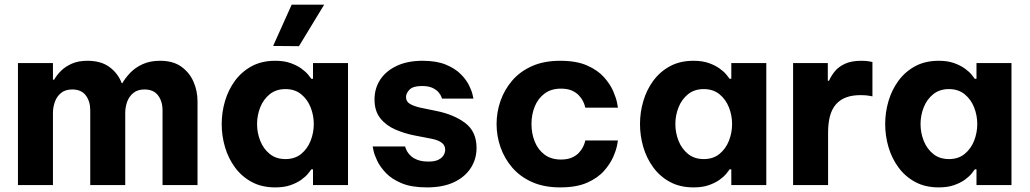

<svg xmlns="http://www.w3.org/2000/svg" viewBox="-20 -804 4472 834"><path d="M210 0H58V-530H210V-457.8H215.2Q226.2 -477.6 245 -496.3Q263.8 -515 292.1 -527.5Q320.4 -540 359.4 -540Q417.4 -540 453.6 -514.2Q489.8 -488.4 506.9 -447.4Q524 -406.4 524 -361V0H372V-324.8Q372 -364 352.6 -389.7Q333.2 -415.4 293.6 -415.4Q263.8 -415.4 245.3 -400.3Q226.8 -385.2 218.4 -361.8Q210 -338.4 210 -313.2ZM524 0H372L372.4 -442.8H511.4Q524.6 -465.8 546.2 -488.3Q567.8 -510.8 600 -525.4Q632.2 -540 675.8 -540Q731.4 -540 767 -514.8Q802.6 -489.6 820.3 -449.5Q838 -409.4 838 -363.4V0H686V-324.8Q686 -364 666.4 -389.7Q646.8 -415.4 607.6 -415.4Q577.8 -415.4 559.3 -400.3Q540.8 -385.2 532.4 -362Q524 -338.8 524 -313.2Z M1175.8 -540Q1214.4 -540 1242.4 -529.9Q1270.4 -519.8 1289.1 -506.2Q1307.8 -492.6 1318.3 -479.9Q1328.8 -467.2 1332.4 -461.6H1339.6V-530H1491.6V0H1339.6V-68.4H1332.4Q1328.8 -62.8 1318.3 -49.9Q1307.8 -37 1289.1 -23.4Q1270.4 -9.8 1242.4 0.1Q1214.4 10 1175.8 10Q1117 10 1073.5 -13.5Q1030 -37 1000.9 -76.5Q971.8 -116 957.4 -165Q943 -214 943 -265Q943 -316 957.4 -365Q971.8 -414 1000.9 -453.5Q1030 -493 1073.5 -516.5Q1117 -540 1175.8 -540ZM1220 -417Q1179 -417 1151.4 -394.5Q1123.8 -372 1110.2 -337.3Q1096.6 -302.6 1096.6 -265Q1096.6 -227.8 1110.2 -192.9Q1123.8 -158 1151.4 -135.5Q1179 -113 1220 -113Q1261 -113 1288.4 -135.5Q1315.8 -158 1329.4 -192.9Q1343 -227.8 1343 -265Q1343 -302.6 1329.4 -337.3Q1315.8 -372 1288.4 -394.5Q1261 -417 1220 -417ZM1388.2 -783.8 1278.6 -603.4 1166.4 -604.4 1247 -783.8Z M1834.4 10Q1768 10 1724.9 -7.9Q1681.8 -25.8 1656.4 -52.5Q1631 -79.2 1618.5 -105.6Q1606 -132 1602.4 -149.9Q1598.8 -167.8 1598.8 -167.8H1739.8Q1739.8 -167.8 1741.8 -161.2Q1743.8 -154.6 1749.4 -144.9Q1755 -135.2 1766.2 -125.3Q1777.4 -115.4 1795.8 -108.8Q1814.2 -102.2 1841.2 -102.2Q1869 -102.2 1884.7 -110.3Q1900.4 -118.4 1907.1 -130.2Q1913.8 -142 1913.8 -153.2Q1913.8 -172.6 1899 -183.9Q1884.2 -195.2 1855.2 -201.2L1782.6 -215.2Q1737.2 -224 1696.8 -241.6Q1656.4 -259.2 1631.6 -290.8Q1606.8 -322.4 1606.8 -371.8Q1606.8 -420.2 1631.6 -458Q1656.4 -495.8 1703.3 -517.9Q1750.2 -540 1815.4 -540Q1876.4 -540 1916.6 -523.3Q1956.8 -506.6 1981 -482.4Q2005.2 -458.2 2017.2 -433.7Q2029.2 -409.2 2032.8 -392.5Q2036.4 -375.8 2036.4 -375.8H1900Q1900 -375.8 1897 -384Q1894 -392.2 1885 -403.1Q1876 -414 1858.6 -422.2Q1841.2 -430.4 1812.8 -430.4Q1774.4 -430.4 1759 -414.7Q1743.6 -399 1743.6 -382Q1743.6 -362.4 1761.4 -352.3Q1779.2 -342.2 1807.4 -336L1875.6 -322Q1952 -306.6 2001 -269.5Q2050 -232.4 2050 -161.4Q2050 -113.2 2024.9 -74.2Q1999.8 -35.2 1952 -12.6Q1904.2 10 1834.4 10Z M2413 10Q2343.2 10 2291.2 -13.2Q2239.2 -36.4 2205.2 -75.9Q2171.2 -115.4 2154.1 -164.4Q2137 -213.4 2137 -265Q2137 -316.6 2153.9 -365.4Q2170.8 -414.2 2204.8 -453.9Q2238.8 -493.6 2290.8 -516.8Q2342.8 -540 2413 -540Q2484.2 -540 2530.4 -519.5Q2576.6 -499 2603.6 -468.7Q2630.6 -438.4 2643.7 -407.8Q2656.8 -377.2 2660.5 -356.7Q2664.2 -336.2 2664.2 -336.2H2522.4Q2522.4 -336.2 2520.3 -344.5Q2518.2 -352.8 2512 -365.2Q2505.8 -377.6 2494.2 -390Q2482.6 -402.4 2463.6 -410.7Q2444.6 -419 2416.6 -419Q2374.2 -419 2345.7 -397.8Q2317.2 -376.6 2302.9 -341.6Q2288.6 -306.6 2288.6 -265Q2288.6 -224 2302.9 -188.7Q2317.2 -153.4 2345.7 -132.2Q2374.2 -111 2416.6 -111Q2444.6 -111 2463.6 -119.3Q2482.6 -127.6 2494.2 -140Q2505.8 -152.4 2512 -164.8Q2518.2 -177.2 2520.3 -185.5Q2522.4 -193.8 2522.4 -193.8H2664.2Q2664.2 -193.8 2660.5 -173.3Q2656.8 -152.8 2643.7 -122.5Q2630.6 -92.2 2603.6 -61.6Q2576.6 -31 2530.4 -10.5Q2484.2 10 2413 10Z M2992.8 -540Q3031.4 -540 3059.4 -529.9Q3087.4 -519.8 3106.1 -506.2Q3124.8 -492.6 3135.3 -479.9Q3145.8 -467.2 3149.4 -461.6H3156.6V-530H3308.6V0H3156.6V-68.4H3149.4Q3145.8 -62.8 3135.3 -49.9Q3124.8 -37 3106.1 -23.4Q3087.4 -9.8 3059.4 0.1Q3031.4 10 2992.8 10Q2934 10 2890.5 -13.5Q2847 -37 2817.9 -76.5Q2788.8 -116 2774.4 -165Q2760 -214 2760 -265Q2760 -316 2774.4 -365Q2788.8 -414 2817.9 -453.5Q2847 -493 2890.5 -516.5Q2934 -540 2992.8 -540ZM3037 -417Q2996 -417 2968.4 -394.5Q2940.8 -372 2927.2 -337.3Q2913.6 -302.6 2913.6 -265Q2913.6 -227.8 2927.2 -192.9Q2940.8 -158 2968.4 -135.5Q2996 -113 3037 -113Q3078 -113 3105.4 -135.5Q3132.8 -158 3146.4 -192.9Q3160 -227.8 3160 -265Q3160 -302.6 3146.4 -337.3Q3132.8 -372 3105.4 -394.5Q3078 -417 3037 -417Z M3577 0H3425V-530H3575.8V-453.2H3581Q3590.2 -474.4 3606.4 -494.3Q3622.6 -514.2 3650.6 -527.1Q3678.6 -540 3722.2 -540Q3743.4 -540 3756.5 -537.3Q3769.6 -534.6 3769.6 -534.6V-385.4Q3769.6 -385.4 3755.3 -388.1Q3741 -390.8 3718 -390.8Q3682.8 -390.8 3656.4 -381.3Q3630 -371.8 3612.1 -351.9Q3594.2 -332 3585.6 -301.1Q3577 -270.2 3577 -227Z M4057.8 -540Q4096.4 -540 4124.4 -529.9Q4152.4 -519.8 4171.1 -506.2Q4189.8 -492.6 4200.3 -479.9Q4210.8 -467.2 4214.4 -461.6H4221.6V-530H4373.6V0H4221.6V-68.4H4214.4Q4210.8 -62.8 4200.3 -49.9Q4189.8 -37 4171.1 -23.4Q4152.4 -9.8 4124.4 0.1Q4096.4 10 4057.8 10Q3999 10 3955.5 -13.5Q3912 -37 3882.9 -76.5Q3853.8 -116 3839.4 -165Q3825 -214 3825 -265Q3825 -316 3839.4 -365Q3853.8 -414 3882.9 -453.5Q3912 -493 3955.5 -516.5Q3999 -540 4057.8 -540ZM4102 -417Q4061 -417 4033.4 -394.5Q4005.8 -372 3992.2 -337.3Q3978.6 -302.6 3978.6 -265Q3978.6 -227.8 3992.2 -192.9Q4005.8 -158 4033.4 -135.5Q4061 -113 4102 -113Q4143 -113 4170.4 -135.5Q4197.8 -158 4211.4 -192.9Q4225 -227.8 4225 -265Q4225 -302.6 4211.4 -337.3Q4197.8 -372 4170.4 -394.5Q4143 -417 4102 -417Z"/></svg>

Font: Be Vietnam Pro Variable Thin
Style: Regular
Weight: 100
Designer: Lam Bao, Tony Le, Vietanh Nguyen
Foundry: Yellow Type Foundry
Version: Version 1.002